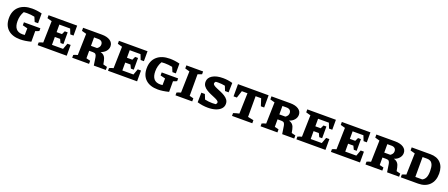

<svg xmlns="http://www.w3.org/2000/svg" viewBox="113 -1879 7519 3223"><g transform="rotate(20 3872.5 -268.0)"><path d="M330 10Q189 10 111 -61.5Q33 -133 33 -263Q33 -396 116.5 -471Q200 -546 348 -546Q387 -546 432 -540.5Q477 -535 523 -523V-348H462L427 -430Q359 -444 291 -444Q263 -444 233 -441Q209 -400 197.5 -357Q186 -314 186 -264Q186 -84 339 -84Q358 -84 380 -87L382 -206L294 -228V-282H588V-233Q574 -226 559 -220Q544 -214 523 -208V-18Q414 10 330 10Z M1103 -193H1161V0H642V-48Q659 -56 677.5 -62.5Q696 -69 715 -73L725 -459L642 -482V-535H1153V-357H1095L1059 -449H866V-314H962L990 -374H1042V-165H990L960 -228H866V-87H1064Z M1789 -73 1860 -55V0H1645L1623 -143Q1617 -177 1603 -192Q1589 -207 1553 -207H1487V-73L1560 -55V0H1259V-50Q1286 -63 1332 -75L1342 -457L1259 -480V-535H1595Q1688 -535 1743 -498.5Q1798 -462 1798 -399Q1798 -350 1764 -310Q1730 -270 1674 -253Q1720 -241 1744 -211.5Q1768 -182 1777 -134ZM1562 -446H1487V-295H1595Q1643 -326 1643 -373Q1643 -408 1621.5 -427Q1600 -446 1562 -446Z M2360 -193H2418V0H1899V-48Q1916 -56 1934.5 -62.5Q1953 -69 1972 -73L1982 -459L1899 -482V-535H2410V-357H2352L2316 -449H2123V-314H2219L2247 -374H2299V-165H2247L2217 -228H2123V-87H2321Z M2791 10Q2650 10 2572 -61.5Q2494 -133 2494 -263Q2494 -396 2577.5 -471Q2661 -546 2809 -546Q2848 -546 2893 -540.5Q2938 -535 2984 -523V-348H2923L2888 -430Q2820 -444 2752 -444Q2724 -444 2694 -441Q2670 -400 2658.5 -357Q2647 -314 2647 -264Q2647 -84 2800 -84Q2819 -84 2841 -87L2843 -206L2755 -228V-282H3049V-233Q3035 -226 3020 -220Q3005 -214 2984 -208V-18Q2875 10 2791 10Z M3104 0V-50Q3121 -57 3138 -63Q3155 -69 3176 -75L3186 -457L3104 -480V-535H3403V-485Q3388 -479 3373.5 -473.5Q3359 -468 3331 -459V-73L3403 -55V0Z M3684 10Q3588 10 3494 -18L3497 -190H3560L3595 -103Q3627 -96 3660 -92Q3693 -88 3727 -88Q3758 -88 3789 -91Q3796 -98 3802 -107Q3808 -116 3808 -126Q3808 -145 3785.5 -160Q3763 -175 3728 -189.5Q3693 -204 3654 -221Q3615 -238 3580 -260Q3545 -282 3522.5 -312.5Q3500 -343 3500 -386Q3500 -459 3570 -502Q3640 -545 3757 -545Q3846 -545 3929 -521L3925 -352H3861L3828 -435Q3769 -447 3705 -447Q3685 -447 3662 -445Q3643 -428 3643 -411Q3643 -392 3665 -376.5Q3687 -361 3722 -346.5Q3757 -332 3796 -315.5Q3835 -299 3870 -277Q3905 -255 3927 -225Q3949 -195 3949 -153Q3949 -103 3915.5 -66.5Q3882 -30 3822.5 -10Q3763 10 3684 10Z M4573 -535V-317H4514L4472 -446H4373V-76L4476 -55V0H4114V-50Q4138 -58 4164 -66Q4190 -74 4217 -79L4228 -446H4127L4085 -317H4026V-535Z M5154 -73 5225 -55V0H5010L4988 -143Q4982 -177 4968 -192Q4954 -207 4918 -207H4852V-73L4925 -55V0H4624V-50Q4651 -63 4697 -75L4707 -457L4624 -480V-535H4960Q5053 -535 5108 -498.5Q5163 -462 5163 -399Q5163 -350 5129 -310Q5095 -270 5039 -253Q5085 -241 5109 -211.5Q5133 -182 5142 -134ZM4927 -446H4852V-295H4960Q5008 -326 5008 -373Q5008 -408 4986.5 -427Q4965 -446 4927 -446Z M5725 -193H5783V0H5264V-48Q5281 -56 5299.5 -62.5Q5318 -69 5337 -73L5347 -459L5264 -482V-535H5775V-357H5717L5681 -449H5488V-314H5584L5612 -374H5664V-165H5612L5582 -228H5488V-87H5686Z M6342 -193H6400V0H5881V-48Q5898 -56 5916.5 -62.5Q5935 -69 5954 -73L5964 -459L5881 -482V-535H6392V-357H6334L6298 -449H6105V-314H6201L6229 -374H6281V-165H6229L6199 -228H6105V-87H6303Z M7028 -73 7099 -55V0H6884L6862 -143Q6856 -177 6842 -192Q6828 -207 6792 -207H6726V-73L6799 -55V0H6498V-50Q6525 -63 6571 -75L6581 -457L6498 -480V-535H6834Q6927 -535 6982 -498.5Q7037 -462 7037 -399Q7037 -350 7003 -310Q6969 -270 6913 -253Q6959 -241 6983 -211.5Q7007 -182 7016 -134ZM6801 -446H6726V-295H6834Q6882 -326 6882 -373Q6882 -408 6860.5 -427Q6839 -446 6801 -446Z M7464 -535Q7582 -535 7647.5 -467Q7713 -399 7713 -277Q7713 -148 7639.5 -74Q7566 0 7437 0H7129V-50Q7143 -56 7159 -62Q7175 -68 7201 -75L7212 -457L7129 -480V-535ZM7479 -90Q7519 -110 7537.5 -151.5Q7556 -193 7556 -264Q7556 -342 7538.5 -381Q7521 -420 7494 -432.5Q7467 -445 7438 -445H7356V-90Z"/></g></svg>

Font: Piazzolla SC
Style: Bold
Weight: 700
Designer: Juan Pablo del Peral
Foundry: Huerta Tipografica
Version: Version 1.330